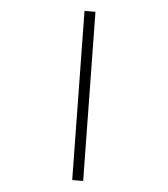

<svg xmlns="http://www.w3.org/2000/svg" viewBox="-51 -739 688 785"><g transform="rotate(5 293.0 -346.5)"><path d="M274.4 0H319.3L309.1 -693.4H264.2Z"/></g></svg>

Font: Cascadia Mono PL ExtraLight
Style: Regular
Weight: 200
Monospace: yes
Designer: Aaron Bell
Foundry: Saja Typeworks
Version: Version 2404.023